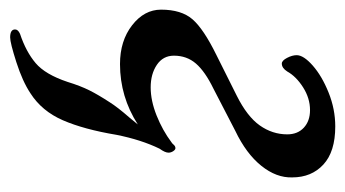

<svg xmlns="http://www.w3.org/2000/svg" viewBox="-184 -286 697 388"><g transform="rotate(90 165.0 -92.5)"><path d="M84 -95Q84 -73 102.5 -60.5Q121 -48 148 -48Q175 -48 205 -60Q235 -72 259 -90Q261 -91 264 -94.5Q267 -98 271 -98Q274 -98 277 -93.5Q280 -89 280 -84Q280 -77 272 -66Q254 -29 244 21Q233 87 214.5 129.5Q196 172 160 195Q136 211 97 223.5Q58 236 47 236Q31 236 31 226Q31 220 40 216Q76 204 99 184.5Q122 165 137 120Q145 94 154 76Q163 58 178 35Q188 19 209 -5L223 -22Q167 14 101 14Q54 14 22.5 -10.5Q-9 -35 -9 -69Q-9 -110 10.5 -132.5Q30 -155 83 -181L165 -222Q207 -243 225 -268.5Q243 -294 243 -324Q243 -345 229.5 -357.5Q216 -370 194 -370Q170 -370 148 -356Q126 -342 116 -324Q109 -313 100 -313Q94 -313 88.5 -323.5Q83 -334 83 -343Q83 -357 104 -375.5Q125 -394 158.5 -407.5Q192 -421 227 -421Q278 -421 304 -397Q330 -373 330 -334Q331 -302 306.5 -271.5Q282 -241 236 -219L151 -175Q116 -158 100 -139.5Q84 -121 84 -95Z"/></g></svg>

Font: EB Garamond Medium
Style: Italic
Weight: 500
Italic angle: -17.2°
Designer: Georg Duffner and Octavio Pardo
Foundry: Georg Duffner
Version: Version 1.000